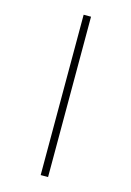

<svg xmlns="http://www.w3.org/2000/svg" viewBox="-117 -819 602 879"><g transform="rotate(15 184.5 -380.0)"><path d="M167 0H202V-760H167Z"/></g></svg>

Font: Noto Serif Display SemiCondensed ExtraLight
Style: Regular
Weight: 200
Width: 4
Designer: Monotype Design Team
Foundry: Monotype Imaging Inc.
Version: Version 2.009